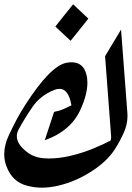

<svg xmlns="http://www.w3.org/2000/svg" viewBox="-21 -867 610 886"><path d="M488.3 -217.8Q491.7 -220.7 491.7 -232.9V-239.3L463.9 -607.9L537.6 -730.5L566.9 -344.2Q567.4 -338.9 567.4 -333.5Q567.4 -293.5 550.8 -255.9Q531.7 -213.4 507.8 -176.3Q470.7 -120.1 398.2 -74.2Q325.7 -28.3 248 -10.3Q209 -1 172.4 -1Q136.7 -1 103 -10.3Q35.6 -27.8 8.8 -99.6Q-1.5 -126.5 -1.5 -155.3Q-1.5 -197.8 20.5 -244.6Q57.1 -323.2 94.2 -380.9Q210.9 -563 285.2 -577.1Q297.9 -579.6 309.1 -579.6Q362.3 -579.6 377 -525.9Q382.3 -506.8 382.3 -485.4Q382.3 -431.6 350.6 -361.8Q306.2 -262.7 185.5 -219.7L228.5 -350.6Q256.3 -356.4 269.5 -362.5Q282.7 -368.7 308.6 -380.9Q295.9 -457 253.4 -457Q242.2 -457 228.5 -451.7Q164.6 -425.8 128.9 -373.5Q94.2 -323.2 65.4 -270.5Q56.6 -254.4 56.6 -238.3Q56.6 -201.7 103.5 -165.5Q138.7 -137.7 190.9 -136.2Q197.3 -135.7 203.6 -135.7Q249.5 -135.7 297.9 -146.5Q352.5 -158.7 403.8 -179.4Q455.1 -200.2 488.3 -217.8ZM386.7 -781.2Q366.2 -754.9 345.7 -729.5Q325.2 -704.1 304.7 -678.7L234.4 -744.6Q254.4 -770.5 275.1 -795.9Q295.9 -821.3 316.4 -847.2Z"/></svg>

Font: Aref Ruqaa
Style: Regular
Weight: 400
Designer: Abdullah Aref
Version: Version 1.002